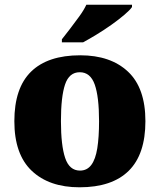

<svg xmlns="http://www.w3.org/2000/svg" viewBox="-20 -786 680 816"><path d="M318 10Q189 10 115 -60Q41 -130 41 -271Q41 -412 112 -481.5Q183 -551 321 -551Q450 -551 524 -481.5Q598 -412 598 -271Q598 -130 527 -60Q456 10 318 10ZM320 -61Q350 -61 368 -85Q386 -109 393.5 -156Q401 -203 401 -271Q401 -375 382.5 -427Q364 -479 319 -479Q274 -479 256.5 -427Q239 -375 239 -271Q239 -168 257 -114.5Q275 -61 320 -61ZM243 -619Q258 -638 278 -664Q298 -690 317.5 -717Q337 -744 347 -766H541V-756Q532 -743 508.5 -723Q485 -703 454 -681Q423 -659 391 -639.5Q359 -620 333 -606H243Z"/></svg>

Font: Noto Serif Kannada Black
Style: Regular
Weight: 900
Version: Version 2.003